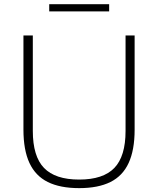

<svg xmlns="http://www.w3.org/2000/svg" viewBox="-20 -914 776 942"><path d="M368.5 9Q275 9 214.5 -21Q154 -51 124.5 -114.5Q95 -178 95 -277.5V-740H141V-271.5Q141 -147 196 -90Q251 -33 368.5 -33Q486 -33 541 -90Q596 -147 596 -271.5V-740H640.5V-277.5Q640.5 -178 611.2 -114.5Q582 -51 521.8 -21Q461.5 9 368.5 9ZM221.5 -858V-893.5H515.5V-858Z"/></svg>

Font: Encode Sans SemiExpanded ExtraLight
Style: Regular
Weight: 250
Width: 6
Designer: Multiple Designers
Foundry: Impallari Type
Version: Version 3.002